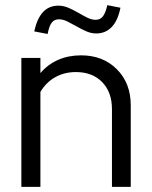

<svg xmlns="http://www.w3.org/2000/svg" viewBox="-20 -726 589 746"><path d="M63 0V-501H137V-442Q166 -476 206 -493.5Q246 -511 295 -511Q380 -511 434 -457Q488 -403 488 -317V0H415V-302Q415 -368 377 -407Q339 -446 275 -446Q230 -446 194.5 -426Q159 -406 137 -369V0ZM165 -594 113 -604Q124 -654 147 -679Q170 -704 207 -704Q227 -704 246.5 -695.5Q266 -687 284 -676.5Q302 -666 319 -657.5Q336 -649 352 -649Q369 -649 379.5 -662Q390 -675 397 -706L448 -696Q438 -646 414 -621Q390 -596 354 -596Q334 -596 315 -604.5Q296 -613 277.5 -623.5Q259 -634 242 -642.5Q225 -651 209 -651Q191 -651 181 -638Q171 -625 165 -594Z"/></svg>

Font: Red Hat Display
Style: Regular
Weight: 400
Designer: Pentagram / MCKL
Foundry: Pentagram / MCKL
Version: Version 1.003; Red Hat Display